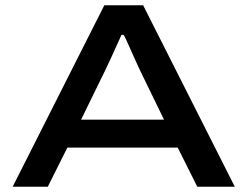

<svg xmlns="http://www.w3.org/2000/svg" viewBox="-20 -707 937 727"><path d="M28 0 375 -687H522L869 0H727L653 -148H235L161 0ZM287 -254H601L510 -441Q505 -452 495.5 -472.5Q486 -493 476.5 -515Q467 -537 459 -554Q451 -571 448 -575H440Q431 -555 419 -528.5Q407 -502 396 -478Q385 -454 378 -440Z"/></svg>

Font: Archivo Expanded Medium
Style: Regular
Weight: 500
Width: 7
Designer: Hector Gatti
Foundry: Omnibus-Type
Version: Version 2.001